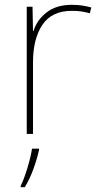

<svg xmlns="http://www.w3.org/2000/svg" viewBox="-20 -556 415 797"><path d="M278 -536Q302 -536 321.5 -533Q341 -530 359 -525L353 -501Q334 -506 317.5 -508.5Q301 -511 278 -511Q195 -511 156 -453Q117 -395 117 -297V0H91V-528H115L117 -427H119Q133 -473 173.5 -504.5Q214 -536 278 -536ZM142 67Q133 106 118.5 146Q104 186 83 221H66V215Q74 200 84 171.5Q94 143 102 112.5Q110 82 113 61H142Z"/></svg>

Font: Noto Sans Syriac Western Thin
Style: Regular
Weight: 100
Designer: Patrick Giasson and the Monotype Design Team
Foundry: Monotype Imaging Inc.
Version: Version 3.000; ttfautohint (v1.8.4.7-5d5b)